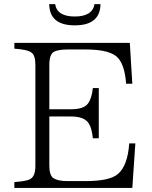

<svg xmlns="http://www.w3.org/2000/svg" viewBox="-20 -923 739 933"><path d="M468.3 -902.8Q466.8 -799.8 343.3 -799.8Q220.7 -799.8 219.2 -902.8H248Q257.3 -842.8 343.3 -842.8Q428.7 -842.8 439.5 -902.8ZM637.7 -226.1 623 -9.8H49.8V-38.1Q105 -42.5 123 -50.8Q151.9 -63 151.9 -116.2V-607.9Q151.9 -654.3 132.8 -667.5Q114.3 -682.1 49.8 -686.5V-714.8H610.8L623 -516.1H592.8Q586.9 -601.6 555.2 -639.6Q519.5 -682.6 396 -682.6H307.6Q266.6 -682.6 242.7 -671.9Q219.7 -659.2 219.7 -607.9V-392.1H325.7Q385.7 -392.1 406.7 -418.9Q426.3 -444.8 431.2 -495.1H460V-251H431.2Q426.3 -300.3 411.1 -323.7Q389.6 -356.9 325.7 -356.9H219.7V-118.2Q219.7 -70.8 239.7 -57.1Q261.7 -43 307.6 -43H396Q514.2 -43 553.7 -78.1Q600.6 -118.7 607.9 -226.1Z"/></svg>

Font: I.MingCP
Style: Regular
Weight: 400
Designer: I.Font Project
Version: Version 8.000; Sep 06, 2022